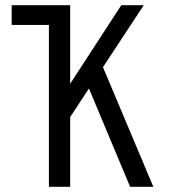

<svg xmlns="http://www.w3.org/2000/svg" viewBox="-20 -720 656 740"><path d="M25 -624V-700H218.5V-624ZM227.5 -234 216.5 -345 447.5 -700H534ZM168.5 0V-700H250.5V0ZM481.5 0 308.5 -413 361.5 -497.5 571 0Z"/></svg>

Font: Overpass Mono
Style: Regular
Weight: 400
Designer: Delve Withrington, Dave Bailey
Foundry: Delve Fonts LLC
Version: Version 4.000